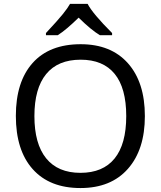

<svg xmlns="http://www.w3.org/2000/svg" viewBox="-20 -951 821 981"><path d="M720.2 -357.9Q720.2 -186.5 633.5 -88.4Q546.9 9.8 391.1 9.8Q233.4 9.8 147.2 -86.7Q61 -183.1 61 -358.9Q61 -533.2 146.7 -629.2Q232.4 -725.1 392.1 -725.1Q547.4 -725.1 633.8 -627.7Q720.2 -530.3 720.2 -357.9ZM155.8 -357.9Q155.8 -216.3 215.8 -142.1Q275.9 -67.9 391.1 -67.9Q505.9 -67.9 565.4 -141.1Q625 -214.4 625 -357.9Q625 -501 565.9 -573.5Q506.8 -646 392.1 -646Q275.9 -646 215.8 -572.5Q155.8 -499 155.8 -357.9ZM214.8 -782.2Q275.9 -847.7 301 -878.9Q326.2 -910.2 337.9 -931.2H427.7Q453.1 -881.8 552.7 -782.2V-771H490.7Q446.8 -796.9 381.8 -860.8Q317.9 -798.3 274.9 -771H214.8Z"/></svg>

Font: Noto Sans Historic
Style: Regular
Weight: 400
Designer: Monotype Design Team
Foundry: Monotype Imaging Inc.
Version: Version 0.71 uh